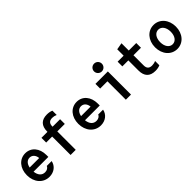

<svg xmlns="http://www.w3.org/2000/svg" viewBox="215 -1976 3169 3169"><g transform="rotate(-45 1800.0 -391.0)"><path d="M188 -237H533V-282C533 -441 440 -550 305 -550C167 -550 68 -435 68 -273C68 -108 171 10 316 10C422 10 505 -54 523 -150H409C397 -116 361 -95 316 -95C244 -95 198 -148 188 -237ZM305 -448C364 -448 407 -402 413 -331H191C205 -404 247 -448 305 -448Z M815 0H935V-430H1110V-540H935V-547C935 -615 967 -648 1033 -648C1061 -648 1091 -642 1120 -629V-729C1090 -743 1051 -750 1010 -750C882 -750 815 -680 815 -547V-540H675V-430H815Z M1388 -237H1733V-282C1733 -441 1640 -550 1505 -550C1367 -550 1268 -435 1268 -273C1268 -108 1371 10 1516 10C1622 10 1705 -54 1723 -150H1609C1597 -116 1561 -95 1516 -95C1444 -95 1398 -148 1388 -237ZM1505 -448C1564 -448 1607 -402 1613 -331H1391C1405 -404 1447 -448 1505 -448Z M2225 -540H1935V-430H2105V0H2225ZM2064 -701C2064 -651 2105 -610 2155 -610C2206 -610 2246 -651 2246 -701C2246 -752 2206 -792 2155 -792C2105 -792 2064 -752 2064 -701Z M2713 -193V-430H2888V-540H2713V-710L2593 -689V-540H2453V-430H2593V-193C2593 -60 2660 10 2788 10C2829 10 2868 3 2898 -11V-111C2869 -98 2839 -92 2811 -92C2745 -92 2713 -125 2713 -193Z M3300 10C3440 10 3543 -108 3543 -270C3543 -432 3440 -550 3300 -550C3160 -550 3057 -432 3057 -270C3057 -108 3160 10 3300 10ZM3300 -100C3227 -100 3177 -169 3177 -270C3177 -371 3227 -440 3300 -440C3373 -440 3423 -371 3423 -270C3423 -169 3373 -100 3300 -100Z"/></g></svg>

Font: CommitMono
Style: 700Regular
Weight: 700
Monospace: yes
Designer: Eigil Nikolajsen
Foundry: Eigil Nikolajsen
Version: Version 1.143